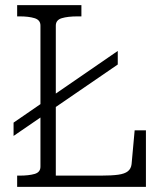

<svg xmlns="http://www.w3.org/2000/svg" viewBox="-20 -730 645 750"><path d="M33 -199 440 -478V-531L33 -251ZM298 -710H47V-666H57Q92 -666 115 -659Q138 -652 138 -630V-79Q138 -57 115 -50.5Q92 -44 57 -44H47V0H550V-221H506L494 -89Q492 -71 479.5 -61Q467 -51 441.5 -47.5Q416 -44 374 -44H198V-630Q198 -652 221.5 -659Q245 -666 283 -666H298Z"/></svg>

Font: Roboto Serif SemiCondensed ExtraLight
Style: Regular
Weight: 250
Width: 4
Designer: Greg Gazdowicz
Foundry: Commercial Type
Version: Version 1.007